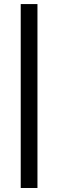

<svg xmlns="http://www.w3.org/2000/svg" viewBox="-20 -937 373 957"><path d="M83.3 -916.7H166.7V0H83.3Z"/></svg>

Font: Galmuri11 Regular
Style: Regular
Weight: 400
Designer: Minseo Lee (Quiple)
Version: Version 2.356;hotconv 1.1.0;makeotfexe 2.6.0 DEVELOPMENT